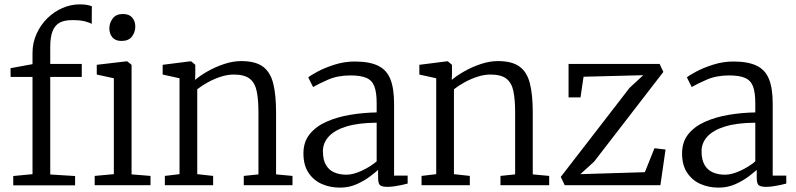

<svg xmlns="http://www.w3.org/2000/svg" viewBox="-20 -846 3634 877"><path d="M40.5 0.5V-42L128.5 -50.5V-494.5H28.5L28 -534.5L128.5 -553V-604.5Q128.5 -650.5 146.8 -691Q165 -731.5 195.5 -761.8Q226 -792 264.5 -809Q303 -826 343.5 -826Q365.5 -826 377.8 -823.5Q390 -821 399.5 -817.5L399 -736.5Q392.5 -742 369 -748.2Q345.5 -754.5 310.5 -754Q275.5 -754.5 253.2 -742.8Q231 -731 220.2 -704Q209.5 -677 209.5 -631V-554H353.5V-494.5H209.5V-49L323 -42V0.5ZM412.5 0V-42.5L500 -50.5V-488.5L422 -505.5V-550L558.5 -566H561L581 -550V-49.5L667.5 -42.5V0ZM534.5 -659Q507.5 -659 493.5 -675.2Q479.5 -691.5 479.5 -716.5Q479.5 -741 494.8 -761.5Q510 -782 541.5 -782H542.5Q570 -782 584 -765.5Q598 -749 598 -724.5Q598 -699.5 582.8 -679.2Q567.5 -659 535.5 -659Z M800 -50.5V-488.5L723 -505.5V-550L849.5 -566H853L872 -550V-506L871 -481Q893 -500 928 -520Q963 -540 1003.5 -553.5Q1044 -567 1081.5 -567Q1146.5 -567 1180.8 -541.8Q1215 -516.5 1228 -464.8Q1241 -413 1241 -332.5V-49.5L1316 -42.5V0H1093.5V-42.5L1160.5 -49.5V-333.5Q1160.5 -391.5 1152.5 -429.8Q1144.5 -468 1120.2 -486.8Q1096 -505.5 1047.5 -505.5Q1019 -505.5 988.2 -495.5Q957.5 -485.5 929.5 -470Q901.5 -454.5 881 -438.5V-50.5L953.5 -42.5V0H733V-42.5Z M1532.5 11Q1488 11 1450.2 -5.5Q1412.5 -22 1389.2 -56.8Q1366 -91.5 1366 -145.5Q1366 -198 1394.8 -233.5Q1423.5 -269 1471.8 -290.2Q1520 -311.5 1579.2 -321.5Q1638.5 -331.5 1700.5 -332.5V-374.5Q1700.5 -424 1690 -451.5Q1679.5 -479 1653.5 -490.2Q1627.5 -501.5 1581 -501.5Q1522.5 -501.5 1478.2 -482Q1434 -462.5 1410 -448.5L1388 -492.5Q1397.5 -501 1429.8 -518.5Q1462 -536 1507.5 -550.5Q1553 -565 1600.5 -565Q1667 -565 1706.5 -546Q1746 -527 1763 -484.8Q1780 -442.5 1780 -372.5V-44H1842V-7.5Q1831 -4.5 1815 -1Q1799 2.5 1781.8 5Q1764.5 7.5 1749.5 7.5Q1728 7.5 1717.5 1Q1707 -5.5 1707 -34.5V-70Q1695 -59 1669.8 -39.8Q1644.5 -20.5 1609.5 -4.8Q1574.5 11 1532.5 11ZM1562.5 -48Q1592.5 -48 1631.5 -65.8Q1670.5 -83.5 1700.5 -109V-285.5Q1617.5 -285 1563.2 -268.5Q1509 -252 1482 -222.8Q1455 -193.5 1455 -155.5Q1455 -116 1469 -92.2Q1483 -68.5 1507.5 -58.2Q1532 -48 1562.5 -48Z M1972.5 -50.5V-488.5L1895.5 -505.5V-550L2022 -566H2025.5L2044.5 -550V-506L2043.5 -481Q2065.5 -500 2100.5 -520Q2135.5 -540 2176 -553.5Q2216.5 -567 2254 -567Q2319 -567 2353.2 -541.8Q2387.5 -516.5 2400.5 -464.8Q2413.5 -413 2413.5 -332.5V-49.5L2488.5 -42.5V0H2266V-42.5L2333 -49.5V-333.5Q2333 -391.5 2325 -429.8Q2317 -468 2292.8 -486.8Q2268.5 -505.5 2220 -505.5Q2191.5 -505.5 2160.8 -495.5Q2130 -485.5 2102 -470Q2074 -454.5 2053.5 -438.5V-50.5L2126 -42.5V0H1905.5V-42.5Z M2918 -502.5 2645.5 -495.5 2631.5 -401H2577V-554H2993L3010 -517.5L2694 -108L2631 -50.5L2925.5 -59.5L2969.5 -169L3020 -163L2996.5 0H2559.5L2541.5 -38L2855.5 -444.5Z M3262 11Q3217.5 11 3179.8 -5.5Q3142 -22 3118.8 -56.8Q3095.5 -91.5 3095.5 -145.5Q3095.5 -198 3124.2 -233.5Q3153 -269 3201.2 -290.2Q3249.5 -311.5 3308.8 -321.5Q3368 -331.5 3430 -332.5V-374.5Q3430 -424 3419.5 -451.5Q3409 -479 3383 -490.2Q3357 -501.5 3310.5 -501.5Q3252 -501.5 3207.8 -482Q3163.5 -462.5 3139.5 -448.5L3117.5 -492.5Q3127 -501 3159.2 -518.5Q3191.5 -536 3237 -550.5Q3282.5 -565 3330 -565Q3396.5 -565 3436 -546Q3475.5 -527 3492.5 -484.8Q3509.5 -442.5 3509.5 -372.5V-44H3571.5V-7.5Q3560.5 -4.5 3544.5 -1Q3528.5 2.5 3511.2 5Q3494 7.5 3479 7.5Q3457.5 7.5 3447 1Q3436.5 -5.5 3436.5 -34.5V-70Q3424.5 -59 3399.2 -39.8Q3374 -20.5 3339 -4.8Q3304 11 3262 11ZM3292 -48Q3322 -48 3361 -65.8Q3400 -83.5 3430 -109V-285.5Q3347 -285 3292.8 -268.5Q3238.5 -252 3211.5 -222.8Q3184.5 -193.5 3184.5 -155.5Q3184.5 -116 3198.5 -92.2Q3212.5 -68.5 3237 -58.2Q3261.5 -48 3292 -48Z"/></svg>

Font: Merriweather 20pt Light
Style: Regular
Weight: 300
Version: Version 2.100